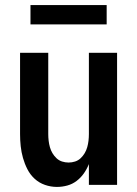

<svg xmlns="http://www.w3.org/2000/svg" viewBox="-20 -728 540 756"><path d="M204 8Q180 8 157 0Q134 -8 116.5 -24Q99 -40 88 -61.5Q77 -83 70.5 -106Q64 -129 61.5 -152.5Q59 -176 59 -200V-520H170V-200Q170 -187 171.5 -174Q173 -161 176.5 -148.5Q180 -136 186.5 -125Q193 -114 202.5 -105Q212 -96 224.5 -92Q237 -88 250 -88Q263 -88 275.5 -92Q288 -96 297.5 -105Q307 -114 313.5 -125Q320 -136 323.5 -148.5Q327 -161 328.5 -174Q330 -187 330 -200V-520H441V0H330V-82Q322 -62 310 -45Q298 -28 281.5 -15.5Q265 -3 245 2.5Q225 8 204 8ZM100 -632V-708H400V-632Z"/></svg>

Font: Iosevka SS18
Style: Bold
Weight: 700
Monospace: yes
Designer: Belleve Invis
Foundry: Belleve Invis
Version: Version 25.1.1; ttfautohint (v1.8.4)